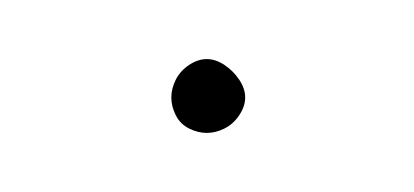

<svg xmlns="http://www.w3.org/2000/svg" viewBox="-20 -1053 140 65"><path d="M38 -1020Q38 -1017 39.5 -1014Q41 -1011 44 -1009.5Q47 -1008 50 -1008Q53 -1008 56 -1009.5Q59 -1011 61 -1014Q63 -1017 63 -1020Q63 -1023 61 -1026Q59 -1029 56 -1031Q53 -1033 50 -1033Q47 -1033 44 -1031Q41 -1029 39.5 -1026Q38 -1023 38 -1020Z"/></svg>

Font: Linefont Thin
Style: Regular
Weight: 100
Monospace: yes
Version: Version 3.002;gftools[0.9.33]